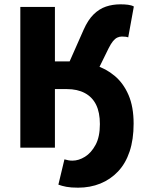

<svg xmlns="http://www.w3.org/2000/svg" viewBox="-20 -683 675 888"><path d="M341 185Q308 185 287 181Q266 177 250 171L278 54Q288 57 297 58.5Q306 60 315 60Q344 60 373 42Q402 24 422 -13Q442 -50 442 -109Q442 -163 424.5 -198.5Q407 -234 372.5 -252.5Q338 -271 289 -271H234V0H74V-651H234V-399H302L367 -546Q387 -591 413 -616.5Q439 -642 470 -652.5Q501 -663 537 -663Q556 -663 572 -661Q588 -659 599 -653L573 -510Q569 -512 561.5 -513Q554 -514 544 -514Q532 -514 522 -509Q512 -504 502.5 -492.5Q493 -481 482 -459L426 -345L314 -397Q368 -397 419 -381.5Q470 -366 510.5 -332Q551 -298 574.5 -243.5Q598 -189 598 -111Q598 -38 579.5 17.5Q561 73 526 110Q491 147 444 166Q397 185 341 185Z"/></svg>

Font: Source Sans 3 ExtraBold
Style: Regular
Weight: 800
Designer: Paul D. Hunt
Foundry: Adobe
Version: Version 3.052;hotconv 1.1.0;makeotfexe 2.6.0